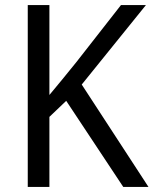

<svg xmlns="http://www.w3.org/2000/svg" viewBox="-20 -827 603 754"><path d="M563 -93 301 -495 553 -807H455L279 -582C241 -535 206 -492 174 -454V-807H89V-93H174V-368L240 -431L464 -93Z"/></svg>

Font: Noto Sans Kannada UI SemiCondensed SemiBold
Style: Regular
Weight: 600
Width: 4
Designer: Jelle Bosma - Monotype Design Team
Foundry: Monotype Imaging Inc.
Version: Version 2.006